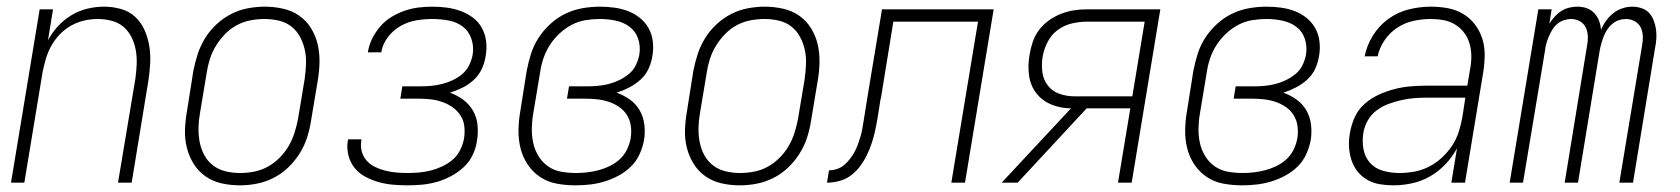

<svg xmlns="http://www.w3.org/2000/svg" viewBox="-20 -548 5040 576"><path d="M13 0 99 -520H139L124 -427Q136 -450 154 -469.5Q172 -489 194.5 -502.5Q217 -516 242 -522Q267 -528 292 -528Q318 -528 343 -521Q368 -514 386 -497Q404 -480 414 -457Q424 -434 428 -409Q432 -384 430.5 -357.5Q429 -331 425 -305L375 0H334L386 -311Q389 -332 390 -354Q391 -376 387.5 -396.5Q384 -417 375 -435.5Q366 -454 351 -467Q336 -480 315.5 -485.5Q295 -491 273 -491Q253 -491 233 -486.5Q213 -482 194 -471.5Q175 -461 160 -445.5Q145 -430 134.5 -411.5Q124 -393 118 -373Q112 -353 108 -333L53 0Z M700 8Q671 8 644.5 2Q618 -4 596.5 -19Q575 -34 561 -56.5Q547 -79 540.5 -105Q534 -131 535 -159Q536 -187 541 -215L560 -335Q565 -361 573 -385.5Q581 -410 595 -433Q609 -456 629.5 -475Q650 -494 673.5 -506Q697 -518 723 -523Q749 -528 774 -528Q802 -528 829 -522Q856 -516 877.5 -501Q899 -486 913 -463.5Q927 -441 933 -415Q939 -389 938.5 -361Q938 -333 933 -305L913 -185Q909 -159 901 -134.5Q893 -110 878.5 -87Q864 -64 844 -45Q824 -26 800 -14Q776 -2 750.5 3Q725 8 700 8ZM700 -29Q721 -29 742 -33Q763 -37 782.5 -47.5Q802 -58 818.5 -74.5Q835 -91 846 -110Q857 -129 863.5 -149.5Q870 -170 874 -191L894 -311Q897 -333 898 -355Q899 -377 894.5 -398Q890 -419 880 -437.5Q870 -456 854 -468.5Q838 -481 817 -486Q796 -491 773 -491Q753 -491 731.5 -487Q710 -483 690.5 -472.5Q671 -462 655 -445.5Q639 -429 627.5 -410Q616 -391 609.5 -370.5Q603 -350 600 -329L580 -209Q576 -187 575.5 -165Q575 -143 579 -122Q583 -101 593 -82.5Q603 -64 619.5 -51.5Q636 -39 657 -34Q678 -29 700 -29Z M1202 8Q1180 8 1158 6Q1136 4 1115 -2Q1094 -8 1075.5 -18Q1057 -28 1044 -44Q1031 -60 1025.5 -81Q1020 -102 1023 -124Q1024 -126 1024 -127Q1024 -128 1024 -130H1064Q1064 -129 1064 -128Q1064 -127 1064 -126Q1061 -109 1065.5 -93Q1070 -77 1080.5 -65.5Q1091 -54 1105.5 -47Q1120 -40 1136 -36Q1152 -32 1168.5 -30.5Q1185 -29 1202 -29Q1219 -29 1237 -30.5Q1255 -32 1272.5 -36.5Q1290 -41 1307 -49Q1324 -57 1338 -69Q1352 -81 1360.5 -98Q1369 -115 1372 -132Q1375 -151 1373 -169Q1371 -187 1361.5 -201.5Q1352 -216 1338 -226Q1324 -236 1307 -242Q1290 -248 1272 -250Q1254 -252 1235 -252H1181L1187 -289H1242Q1258 -289 1274 -290.5Q1290 -292 1306 -296Q1322 -300 1338 -307.5Q1354 -315 1367 -326Q1380 -337 1387.5 -352.5Q1395 -368 1398 -384Q1402 -409 1394 -432Q1386 -455 1368 -468.5Q1350 -482 1326 -486.5Q1302 -491 1277 -491Q1253 -491 1229 -487Q1205 -483 1182.5 -470.5Q1160 -458 1144 -437Q1128 -416 1124 -392Q1124 -392 1124 -391.5Q1124 -391 1124 -391H1084Q1084 -392 1084 -392Q1084 -392 1084 -393Q1087 -413 1097 -433Q1107 -453 1121.5 -469.5Q1136 -486 1155 -497.5Q1174 -509 1194.5 -516Q1215 -523 1236 -525.5Q1257 -528 1277 -528Q1300 -528 1321.5 -525Q1343 -522 1363 -514.5Q1383 -507 1399.5 -494.5Q1416 -482 1426 -463.5Q1436 -445 1438.5 -423.5Q1441 -402 1437 -380Q1434 -360 1425.5 -341.5Q1417 -323 1401.5 -308.5Q1386 -294 1367.5 -285Q1349 -276 1330 -270Q1352 -262 1370 -248.5Q1388 -235 1399 -216Q1410 -197 1412.5 -173.5Q1415 -150 1411 -126Q1408 -104 1398 -83Q1388 -62 1370.5 -46Q1353 -30 1332 -19Q1311 -8 1289.5 -2Q1268 4 1246 6Q1224 8 1202 8Z M1707 8Q1678 8 1650.5 3Q1623 -2 1600.5 -17Q1578 -32 1563 -54.5Q1548 -77 1541.5 -103.5Q1535 -130 1535.5 -158.5Q1536 -187 1541 -215L1560 -335Q1565 -361 1573 -386.5Q1581 -412 1596 -435Q1611 -458 1632 -477Q1653 -496 1677.5 -507.5Q1702 -519 1728 -523.5Q1754 -528 1780 -528Q1802 -528 1823.5 -525Q1845 -522 1864.5 -514.5Q1884 -507 1900 -494Q1916 -481 1926 -463Q1936 -445 1938.5 -423Q1941 -401 1937 -379Q1934 -360 1925.5 -341.5Q1917 -323 1901.5 -309Q1886 -295 1867.5 -285.5Q1849 -276 1830 -270Q1852 -262 1870 -249Q1888 -236 1899 -217Q1910 -198 1913 -174.5Q1916 -151 1912 -127Q1908 -106 1898.5 -85Q1889 -64 1872.5 -48Q1856 -32 1835.5 -21Q1815 -10 1793.5 -3.5Q1772 3 1750 5.5Q1728 8 1707 8ZM1708 -29Q1725 -29 1742 -31Q1759 -33 1776 -37.5Q1793 -42 1809.5 -50Q1826 -58 1839.5 -70.5Q1853 -83 1861 -99.5Q1869 -116 1872 -133Q1875 -152 1872.5 -170Q1870 -188 1861 -202.5Q1852 -217 1837.5 -227Q1823 -237 1806.5 -242.5Q1790 -248 1772 -250Q1754 -252 1735 -252H1681L1687 -289H1742Q1758 -289 1774 -290.5Q1790 -292 1806 -296Q1822 -300 1837.5 -307.5Q1853 -315 1866.5 -326Q1880 -337 1887.5 -352.5Q1895 -368 1898 -384Q1902 -409 1894.5 -431.5Q1887 -454 1869 -467.5Q1851 -481 1827.5 -486Q1804 -491 1780 -491Q1758 -491 1736.5 -487.5Q1715 -484 1695 -473.5Q1675 -463 1658 -447Q1641 -431 1629 -412Q1617 -393 1610 -372Q1603 -351 1600 -329L1580 -209Q1576 -187 1575.5 -164Q1575 -141 1579.5 -120Q1584 -99 1595 -80.5Q1606 -62 1623.5 -49.5Q1641 -37 1663 -33Q1685 -29 1708 -29Z M2200 8Q2171 8 2144.5 2Q2118 -4 2096.5 -19Q2075 -34 2061 -56.5Q2047 -79 2040.5 -105Q2034 -131 2035 -159Q2036 -187 2041 -215L2060 -335Q2065 -361 2073 -385.5Q2081 -410 2095 -433Q2109 -456 2129.5 -475Q2150 -494 2173.5 -506Q2197 -518 2223 -523Q2249 -528 2274 -528Q2302 -528 2329 -522Q2356 -516 2377.5 -501Q2399 -486 2413 -463.5Q2427 -441 2433 -415Q2439 -389 2438.5 -361Q2438 -333 2433 -305L2413 -185Q2409 -159 2401 -134.5Q2393 -110 2378.5 -87Q2364 -64 2344 -45Q2324 -26 2300 -14Q2276 -2 2250.5 3Q2225 8 2200 8ZM2200 -29Q2221 -29 2242 -33Q2263 -37 2282.5 -47.5Q2302 -58 2318.5 -74.5Q2335 -91 2346 -110Q2357 -129 2363.5 -149.5Q2370 -170 2374 -191L2394 -311Q2397 -333 2398 -355Q2399 -377 2394.5 -398Q2390 -419 2380 -437.5Q2370 -456 2354 -468.5Q2338 -481 2317 -486Q2296 -491 2273 -491Q2253 -491 2231.5 -487Q2210 -483 2190.5 -472.5Q2171 -462 2155 -445.5Q2139 -429 2127.5 -410Q2116 -391 2109.5 -370.5Q2103 -350 2100 -329L2080 -209Q2076 -187 2075.5 -165Q2075 -143 2079 -122Q2083 -101 2093 -82.5Q2103 -64 2119.5 -51.5Q2136 -39 2157 -34Q2178 -29 2200 -29Z M2461 0 2467 -37Q2479 -37 2491 -41Q2503 -45 2512.5 -53Q2522 -61 2530 -71.5Q2538 -82 2544 -93Q2550 -104 2554 -115.5Q2558 -127 2561.5 -138.5Q2565 -150 2567 -162Q2569 -174 2571 -186Q2574 -205 2577 -223.5Q2580 -242 2583 -261L2626 -520H2961L2875 0H2834L2914 -483H2660L2623 -255Q2621 -248 2620 -241Q2619 -234 2618 -227Q2615 -209 2612 -190.5Q2609 -172 2605 -154Q2601 -136 2595 -118Q2589 -100 2580.5 -82.5Q2572 -65 2560 -49Q2548 -33 2532.5 -21.5Q2517 -10 2498 -5Q2479 0 2461 0Z M2985 0 3193 -223Q3162 -223 3134 -234.5Q3106 -246 3088.5 -269Q3071 -292 3067 -322.5Q3063 -353 3069 -385Q3072 -404 3078.5 -423Q3085 -442 3097.5 -458.5Q3110 -475 3127 -487Q3144 -499 3163 -506.5Q3182 -514 3201.5 -517Q3221 -520 3240 -520H3461L3375 0H3334L3371 -223H3240L3033 0ZM3204 -259H3377L3414 -483H3240Q3218 -483 3195 -477.5Q3172 -472 3153 -458Q3134 -444 3123 -422.5Q3112 -401 3108 -379Q3104 -355 3107 -332Q3110 -309 3123.5 -291.5Q3137 -274 3158.5 -266.5Q3180 -259 3204 -259Z M3707 8Q3678 8 3650.5 3Q3623 -2 3600.5 -17Q3578 -32 3563 -54.5Q3548 -77 3541.5 -103.5Q3535 -130 3535.5 -158.5Q3536 -187 3541 -215L3560 -335Q3565 -361 3573 -386.5Q3581 -412 3596 -435Q3611 -458 3632 -477Q3653 -496 3677.5 -507.5Q3702 -519 3728 -523.5Q3754 -528 3780 -528Q3802 -528 3823.5 -525Q3845 -522 3864.5 -514.5Q3884 -507 3900 -494Q3916 -481 3926 -463Q3936 -445 3938.5 -423Q3941 -401 3937 -379Q3934 -360 3925.5 -341.5Q3917 -323 3901.5 -309Q3886 -295 3867.5 -285.5Q3849 -276 3830 -270Q3852 -262 3870 -249Q3888 -236 3899 -217Q3910 -198 3913 -174.5Q3916 -151 3912 -127Q3908 -106 3898.5 -85Q3889 -64 3872.5 -48Q3856 -32 3835.5 -21Q3815 -10 3793.5 -3.5Q3772 3 3750 5.5Q3728 8 3707 8ZM3708 -29Q3725 -29 3742 -31Q3759 -33 3776 -37.5Q3793 -42 3809.5 -50Q3826 -58 3839.5 -70.5Q3853 -83 3861 -99.5Q3869 -116 3872 -133Q3875 -152 3872.5 -170Q3870 -188 3861 -202.5Q3852 -217 3837.5 -227Q3823 -237 3806.5 -242.5Q3790 -248 3772 -250Q3754 -252 3735 -252H3681L3687 -289H3742Q3758 -289 3774 -290.5Q3790 -292 3806 -296Q3822 -300 3837.5 -307.5Q3853 -315 3866.5 -326Q3880 -337 3887.5 -352.5Q3895 -368 3898 -384Q3902 -409 3894.5 -431.5Q3887 -454 3869 -467.5Q3851 -481 3827.5 -486Q3804 -491 3780 -491Q3758 -491 3736.5 -487.5Q3715 -484 3695 -473.5Q3675 -463 3658 -447Q3641 -431 3629 -412Q3617 -393 3610 -372Q3603 -351 3600 -329L3580 -209Q3576 -187 3575.5 -164Q3575 -141 3579.5 -120Q3584 -99 3595 -80.5Q3606 -62 3623.5 -49.5Q3641 -37 3663 -33Q3685 -29 3708 -29Z M4160 8Q4139 8 4118.5 4.5Q4098 1 4081 -9Q4064 -19 4052 -34.5Q4040 -50 4034 -69Q4028 -88 4027 -108.5Q4026 -129 4030 -150Q4034 -174 4044.5 -197Q4055 -220 4074.5 -237Q4094 -254 4117.5 -264.5Q4141 -275 4164.5 -281Q4188 -287 4212 -289Q4236 -291 4260 -291H4382L4390 -339Q4394 -359 4394 -378.5Q4394 -398 4389 -416Q4384 -434 4373 -449Q4362 -464 4346 -474Q4330 -484 4311 -487.5Q4292 -491 4272 -491Q4247 -491 4221 -485.5Q4195 -480 4172 -465Q4149 -450 4133.5 -427Q4118 -404 4113 -379H4074Q4080 -411 4098.5 -441Q4117 -471 4145.5 -491.5Q4174 -512 4207 -520Q4240 -528 4272 -528Q4298 -528 4323 -523.5Q4348 -519 4369 -506.5Q4390 -494 4404.5 -475Q4419 -456 4426.5 -433Q4434 -410 4434 -384.5Q4434 -359 4430 -333L4375 0H4334L4351 -103Q4337 -77 4316 -55Q4295 -33 4269.5 -18.5Q4244 -4 4215.5 2Q4187 8 4160 8ZM4178 -29Q4200 -29 4222.5 -33Q4245 -37 4266 -47.5Q4287 -58 4305 -74.5Q4323 -91 4336 -110.5Q4349 -130 4356 -152Q4363 -174 4367 -196L4376 -255H4260Q4241 -255 4222 -253.5Q4203 -252 4183.5 -247.5Q4164 -243 4145 -236Q4126 -229 4109.5 -216.5Q4093 -204 4083 -186Q4073 -168 4070 -149Q4066 -124 4070.5 -100Q4075 -76 4090.5 -59Q4106 -42 4129.5 -35.5Q4153 -29 4178 -29Z M4509 0 4595 -520H4635L4628 -477Q4635 -488 4644 -498Q4653 -508 4664 -515Q4675 -522 4687.5 -525Q4700 -528 4712 -528Q4727 -528 4740 -523.5Q4753 -519 4762.5 -509Q4772 -499 4777 -486Q4782 -473 4783 -458Q4789 -473 4798.5 -486Q4808 -499 4820 -508.5Q4832 -518 4847 -523Q4862 -528 4877 -528Q4891 -528 4904.5 -523.5Q4918 -519 4927 -509.5Q4936 -500 4941 -487Q4946 -474 4948 -460Q4950 -446 4949 -431.5Q4948 -417 4945 -403L4879 0H4838L4906 -410Q4909 -424 4908.5 -438.5Q4908 -453 4902.5 -465Q4897 -477 4884.5 -484Q4872 -491 4858 -491Q4847 -491 4836.5 -487.5Q4826 -484 4817 -476.5Q4808 -469 4801.5 -459Q4795 -449 4791 -438.5Q4787 -428 4784 -417.5Q4781 -407 4779 -396L4714 0H4674L4741 -410Q4744 -424 4743.5 -438.5Q4743 -453 4737.5 -465Q4732 -477 4720 -484Q4708 -491 4693 -491Q4683 -491 4672 -487.5Q4661 -484 4652 -476.5Q4643 -469 4637 -459Q4631 -449 4626.5 -438.5Q4622 -428 4619 -417.5Q4616 -407 4615 -396L4549 0Z"/></svg>

Font: Iosevka SS04 Extralight
Style: Italic
Weight: 200
Italic angle: -9°
Monospace: yes
Designer: Belleve Invis
Foundry: Belleve Invis
Version: Version 19.0.0; ttfautohint (v1.8.4)